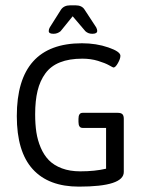

<svg xmlns="http://www.w3.org/2000/svg" viewBox="-20 -697 548 722"><path d="M180.3 -570Q163.3 -570 163.3 -580.3Q163.3 -587.4 167.3 -594.1L209.3 -660.7Q220.4 -677 244.2 -677H264Q288.1 -677 298.1 -660.7L341.7 -594.1Q345.6 -586.2 345.6 -581.1Q345.6 -570 327.8 -570H326.2Q311.9 -570 301.2 -579.5L253.3 -635.8L207.7 -579.5Q195.8 -570 181.9 -570ZM276.7 4.8Q162.5 4.8 102.9 -61Q43.2 -126.8 43.2 -260.4Q43.2 -534.3 288.1 -534.3Q342.1 -534.3 387.4 -518.6Q432.8 -503 432.8 -487.1Q432.8 -476.4 423.5 -459.8Q414.2 -443.1 406.7 -443.1Q405.1 -443.1 390.4 -451.4Q375.7 -459.8 348.6 -468.1Q321.4 -476.4 289.7 -476.4Q240.2 -476.4 205.5 -462.5Q170.8 -448.7 150.6 -420.9Q130.4 -393.2 121.3 -355.7Q112.2 -318.3 112.2 -267.1Q112.2 -230.3 116.7 -200Q121.3 -169.6 133.2 -141.7Q145.1 -113.8 163.9 -94.5Q182.7 -75.3 212.6 -64Q242.6 -52.7 281.8 -52.7Q336.9 -52.7 378.9 -62.6V-216H290.5Q275.1 -216 275.1 -238.6V-250.1Q275.1 -272.7 290.5 -272.7H422.9Q435.2 -272.7 440.3 -267.5Q445.5 -262.4 445.5 -250.1V-50.3Q445.5 4.8 276.7 4.8Z"/></svg>

Font: Jaldi
Style: Regular
Weight: 400
Designer: Pablo Cosgaya and Nicolas Silva
Foundry: Omnibus-Type
Version: Version 1.001;PS 001.001;hotconv 1.0.70;makeotf.lib2.5.58329